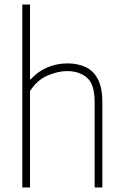

<svg xmlns="http://www.w3.org/2000/svg" viewBox="-20 -828 544 848"><path d="M78.5 0V-808H112.5V-477.5H115.5Q148.5 -513.5 190.2 -530.8Q232 -548 278 -548Q322.5 -548 357.2 -532.2Q392 -516.5 412 -479Q432 -441.5 432 -377.5V0H398V-378.5Q398 -455.5 364.2 -484.8Q330.5 -514 276 -514Q236.5 -514 190.2 -494.5Q144 -475 112.5 -425.5V0Z"/></svg>

Font: Encode Sans Semi Condensed Thin
Style: Regular
Weight: 100
Width: 4
Designer: Multiple Designers
Foundry: Impallari Type
Version: Version 3.000; ttfautohint (v1.8.3) -l 8 -r 50 -G 200 -x 14 